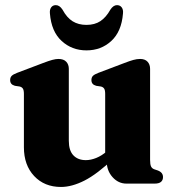

<svg xmlns="http://www.w3.org/2000/svg" viewBox="-20 -722 693 755"><path d="M399.6 -88V-103L393.6 -103.9V-352.9Q393.6 -367.4 389.5 -373.6Q385.4 -379.8 376.8 -381.8L358.2 -384.6Q348.3 -387.4 343.9 -393Q339.5 -398.5 339.5 -407.1Q339.5 -417.3 345.2 -423.4Q351 -429.5 366.8 -435.5L468.2 -473.9Q490.5 -482.5 504.3 -486.3Q518.2 -490.2 530.9 -490.2Q550.2 -490.2 560.2 -479.3Q570.2 -468.5 570.2 -451.4V-93.3Q570.2 -75.4 573.9 -67.6Q577.6 -59.8 585.9 -56.6L600.7 -51.6Q611.4 -47.4 616.2 -40.9Q621 -34.5 621 -25.6Q621 -13.7 613.1 -6.8Q605.2 0 587.9 0H477.1Q445.5 0 422.5 -25.5Q399.6 -51.1 399.6 -88ZM74 -142.8V-352.9Q74 -367.4 69.9 -373.6Q65.8 -379.8 57.2 -381.8L38.6 -384.6Q28.7 -387.4 24.3 -393Q19.9 -398.5 19.9 -407.1Q19.9 -417.3 25.7 -423.4Q31.4 -429.5 47.2 -435.5L148.6 -473.9Q172.1 -482.9 185.7 -486.5Q199.4 -490.2 209.7 -490.2Q230.2 -490.2 240.4 -479.3Q250.6 -468.5 250.6 -451.4V-168.2Q250.6 -130.2 268.5 -111.2Q286.5 -92.3 317.6 -92.3Q336.9 -92.3 358.4 -100.9Q380 -109.6 400.3 -127.2L419.2 -143.7L445.8 -115.7L428.5 -100Q361.6 -37 312.1 -11.9Q262.5 13.2 219.9 13.2Q154.6 13.2 114.3 -29.8Q74 -72.8 74 -142.8ZM320 -624.1Q352.6 -624.1 374.8 -638.9Q397.1 -653.7 414.1 -684.2Q425.8 -701.8 440 -701.8Q452.1 -701.8 458.7 -692.8Q465.3 -683.8 463.6 -668.8Q457.9 -597.9 417.7 -560.9Q377.6 -523.9 320 -523.9Q262.8 -523.9 222.4 -560.9Q182 -597.9 176.3 -668.8Q174.7 -683.8 181.1 -692.8Q187.5 -701.8 199.5 -701.8Q214.1 -701.8 225.7 -684.2Q242.8 -652.5 265.6 -638.3Q288.5 -624.1 320 -624.1Z"/></svg>

Font: Fraunces
Style: Regular
Weight: 900
Version: Version 1.000;[b76b70a41]